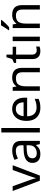

<svg xmlns="http://www.w3.org/2000/svg" viewBox="1465 -2271 816 3786"><g transform="rotate(-90 1873.0 -378.0)"><path d="M203 0 0 -536H94L208 -220Q216 -198 225 -171Q234 -144 241 -119.5Q248 -95 251 -78H255Q259 -95 266.5 -120Q274 -145 283.5 -172Q293 -199 300 -220L414 -536H508L304 0Z M796 -545Q894 -545 941 -502Q988 -459 988 -365V0H924L907 -76H903Q880 -47 855.5 -27.5Q831 -8 799.5 1Q768 10 723 10Q675 10 636.5 -7Q598 -24 576 -59.5Q554 -95 554 -149Q554 -229 617 -272.5Q680 -316 811 -320L902 -323V-355Q902 -422 873 -448Q844 -474 791 -474Q749 -474 711 -461.5Q673 -449 640 -433L613 -499Q648 -518 696 -531.5Q744 -545 796 -545ZM822 -259Q722 -255 683.5 -227Q645 -199 645 -148Q645 -103 672.5 -82Q700 -61 743 -61Q811 -61 856 -98.5Q901 -136 901 -214V-262Z M1242 0H1154V-760H1242Z M1619 -546Q1688 -546 1737.5 -516Q1787 -486 1813.5 -431.5Q1840 -377 1840 -304V-251H1473Q1475 -160 1519.5 -112.5Q1564 -65 1644 -65Q1695 -65 1734.5 -74.5Q1774 -84 1816 -102V-25Q1775 -7 1735 1.5Q1695 10 1640 10Q1564 10 1505.5 -21Q1447 -52 1414.5 -113.5Q1382 -175 1382 -264Q1382 -352 1411.5 -415Q1441 -478 1494.5 -512Q1548 -546 1619 -546ZM1618 -474Q1555 -474 1518.5 -433.5Q1482 -393 1475 -321H1748Q1748 -367 1734 -401Q1720 -435 1691.5 -454.5Q1663 -474 1618 -474Z M2234 -546Q2330 -546 2379 -499.5Q2428 -453 2428 -349V0H2341V-343Q2341 -408 2312 -440Q2283 -472 2221 -472Q2132 -472 2098 -422Q2064 -372 2064 -278V0H1976V-536H2047L2060 -463H2065Q2083 -491 2109.5 -509.5Q2136 -528 2168 -537Q2200 -546 2234 -546Z M2773 -62Q2793 -62 2814 -65.5Q2835 -69 2848 -73V-6Q2834 1 2808 5.5Q2782 10 2758 10Q2716 10 2680.5 -4.5Q2645 -19 2623 -55Q2601 -91 2601 -156V-468H2525V-510L2602 -545L2637 -659H2689V-536H2844V-468H2689V-158Q2689 -109 2712.5 -85.5Q2736 -62 2773 -62Z M3043 0H2955V-536H3043ZM3372 -766V-756Q3363 -742 3346 -722Q3329 -702 3308.5 -680.5Q3288 -659 3267.5 -639.5Q3247 -620 3229 -606H3171V-618Q3186 -637 3203.5 -663Q3221 -689 3238 -716.5Q3255 -744 3266 -766Z M3471 -546Q3567 -546 3616 -499.5Q3665 -453 3665 -349V0H3578V-343Q3578 -408 3549 -440Q3520 -472 3458 -472Q3369 -472 3335 -422Q3301 -372 3301 -278V0H3213V-536H3284L3297 -463H3302Q3320 -491 3346.5 -509.5Q3373 -528 3405 -537Q3437 -546 3471 -546Z"/></g></svg>

Font: Noto Sans Georgian
Style: Regular
Weight: 400
Designer: Monotype Design Team, Akaki Razmadze
Foundry: Google LLC
Version: Version 2.002